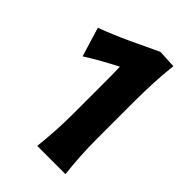

<svg xmlns="http://www.w3.org/2000/svg" viewBox="-226 -867 963 963"><g transform="rotate(45 255.5 -385.5)"><path d="M224.1 0Q230.5 -59.6 234.1 -115.5Q237.8 -171.4 237.8 -240.7V-464.4Q237.8 -491.7 237.5 -519.3Q237.3 -546.9 236.3 -574.2Q193.4 -552.2 151.1 -528.6Q108.9 -504.9 67.4 -478.5L20 -634.3Q98.1 -663.1 174.8 -698.7Q251.5 -734.4 327.6 -770.5L424.3 -765.6Q416.5 -700.2 413.6 -633.5Q410.6 -566.9 410.6 -499V-240.7Q410.6 -171.4 414.1 -115.5Q417.5 -59.6 424.3 0Z"/></g></svg>

Font: Pinar Bold
Style: Regular
Weight: 700
Designer: Amin Abedi
Version: Version 3.000